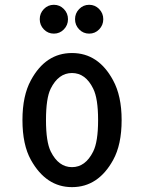

<svg xmlns="http://www.w3.org/2000/svg" viewBox="-20 -767 598 797"><path d="M190.9 -137.7Q223.1 -73.2 278.8 -73.2Q334.5 -73.2 366.7 -137.7Q387.2 -178.2 387.2 -268.6Q387.2 -358.9 366.7 -399.4Q335 -463.9 278.8 -463.9Q222.7 -463.9 190.4 -398.9Q170.9 -359.4 170.9 -268.6Q170.9 -177.7 190.9 -137.7ZM73.2 -268.6Q73.2 -370.1 108.4 -434.1Q169.4 -546.9 278.8 -546.9Q388.2 -546.9 449.2 -434.1Q484.9 -369.1 484.9 -268.6Q484.9 -166.5 449.7 -103Q387.7 9.8 278.8 9.8Q171.4 9.8 108.4 -103Q73.2 -166 73.2 -268.6ZM308.6 -645Q291.5 -662.6 291.5 -687.3Q291.5 -711.9 308.6 -729.5Q325.7 -747.1 350.1 -747.1Q374.5 -747.1 391.6 -729.5Q408.7 -711.9 408.7 -687.3Q408.7 -662.6 391.6 -645Q374.5 -627.4 350.1 -627.4Q325.7 -627.4 308.6 -645ZM162.1 -645Q145 -662.6 145 -687.3Q145 -711.9 162.1 -729.5Q179.2 -747.1 203.6 -747.1Q228 -747.1 245.1 -729.5Q262.2 -711.9 262.2 -687.3Q262.2 -662.6 245.1 -645Q228 -627.4 203.6 -627.4Q179.2 -627.4 162.1 -645Z"/></svg>

Font: Nova Oval
Style: Book
Weight: 400
Version: Version 2.000